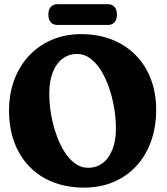

<svg xmlns="http://www.w3.org/2000/svg" viewBox="-20 -870 783 901"><path d="M359.8 -709.8Q440.3 -709.8 505.3 -684.1Q570.3 -658.4 616.7 -611.2Q663.2 -564 688 -498.8Q712.8 -433.6 712.8 -354.5Q712.8 -273.2 688.5 -206Q664.3 -138.9 619.4 -90.5Q574.6 -42.2 512.4 -15.9Q450.3 10.4 374.8 10.4Q294.6 10.4 229.6 -15Q164.6 -40.5 118.4 -88Q72.1 -135.5 47.3 -202.1Q22.4 -268.8 22.4 -351.2Q22.4 -429.9 47.1 -495.6Q71.7 -561.4 116.9 -609.2Q162.1 -657.1 223.8 -683.4Q285.6 -709.8 359.8 -709.8ZM524 -267.1Q524 -313.1 516 -361.9Q507.9 -410.6 492.5 -456.1Q477.1 -501.6 454.9 -537.9Q432.6 -574.1 404.2 -595.5Q375.8 -616.8 341.6 -616.8Q303 -616.8 273.6 -594.7Q244.3 -572.6 227.7 -531.1Q211.2 -489.6 211.2 -431.4Q211.2 -385.5 219.2 -336.9Q227.3 -288.3 242.7 -242.9Q258.1 -197.6 280.3 -161.4Q302.6 -125.2 331 -103.9Q359.5 -82.6 393.8 -82.6Q432.4 -82.6 461.7 -104.6Q490.9 -126.6 507.5 -168.1Q524 -209.5 524 -267.1ZM207 -801.3Q207 -825.5 218.4 -837.8Q229.7 -850.2 249 -850.2H486.6Q506 -850.2 517.3 -837.8Q528.7 -825.5 528.7 -801.7Q528.7 -777.6 517.3 -765.3Q506 -752.9 486.6 -752.9H249Q229.7 -752.9 218.4 -765.5Q207 -778 207 -801.3Z"/></svg>

Font: Fraunces 144pt S100 Black
Style: Regular
Weight: 900
Version: Version 1.000